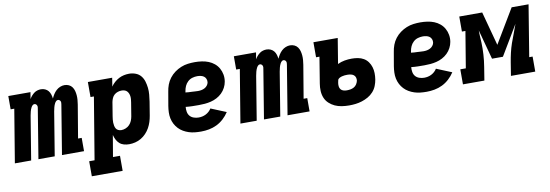

<svg xmlns="http://www.w3.org/2000/svg" viewBox="-65 -921 4320 1509"><g transform="rotate(-10 2095.5 -166.5)"><path d="M-9 0 61 -424H32V-530H209L200 -476Q207 -489 217 -500.5Q227 -512 239 -521Q251 -530 265.5 -534Q280 -538 293 -538Q311 -538 326.5 -531Q342 -524 352 -511.5Q362 -499 367 -483Q372 -467 374 -450Q381 -466 391 -482Q401 -498 415 -511Q429 -524 446.5 -531Q464 -538 481 -538Q500 -538 516 -530.5Q532 -523 542 -509Q552 -495 556.5 -478Q561 -461 562.5 -443Q564 -425 562.5 -406.5Q561 -388 558 -369L514 -106H543V0H367L431 -391Q432 -398 432.5 -405Q433 -412 430.5 -418Q428 -424 422.5 -428Q417 -432 410 -432Q402 -432 395.5 -425.5Q389 -419 385 -411.5Q381 -404 378 -396Q375 -388 373 -380Q371 -372 369.5 -364Q368 -356 366 -348L309 0H179L243 -391Q245 -398 245 -405Q245 -412 242.5 -418Q240 -424 234.5 -428Q229 -432 223 -432Q214 -432 207.5 -425.5Q201 -419 197 -411.5Q193 -404 190 -396Q187 -388 185 -380Q183 -372 181.5 -364Q180 -356 178 -348L121 0Z M569 205V85H612L694 -410H667V-530H861L850 -461Q862 -479 879 -494Q896 -509 915 -519Q934 -529 955 -533.5Q976 -538 997 -538Q1024 -538 1049 -528.5Q1074 -519 1090 -499.5Q1106 -480 1113.5 -455Q1121 -430 1124 -403.5Q1127 -377 1124.5 -349.5Q1122 -322 1118 -295L1100 -185Q1096 -161 1088.5 -137Q1081 -113 1068.5 -90.5Q1056 -68 1038 -49Q1020 -30 998 -17Q976 -4 951.5 2Q927 8 903 8Q881 8 861 2.5Q841 -3 826 -16.5Q811 -30 802 -48Q793 -66 788 -86L759 85H815V205ZM861 -112Q878 -112 895.5 -119Q913 -126 926 -139.5Q939 -153 946 -170Q953 -187 956 -204L974 -314Q976 -326 977 -338.5Q978 -351 976.5 -362.5Q975 -374 970.5 -384.5Q966 -395 958.5 -403Q951 -411 939.5 -414.5Q928 -418 916 -418Q901 -418 885.5 -413Q870 -408 858 -397.5Q846 -387 839.5 -372Q833 -357 830 -342L812 -232Q810 -219 808.5 -206Q807 -193 807.5 -180.5Q808 -168 810.5 -155.5Q813 -143 819 -133Q825 -123 836.5 -117.5Q848 -112 861 -112Z M1477 8Q1451 8 1426.5 5.5Q1402 3 1379 -4.5Q1356 -12 1335.5 -24Q1315 -36 1299 -53Q1283 -70 1272 -91Q1261 -112 1256 -136Q1251 -160 1252 -185Q1253 -210 1257 -235L1276 -345Q1280 -373 1290 -400Q1300 -427 1318 -450.5Q1336 -474 1360 -491.5Q1384 -509 1411 -520Q1438 -531 1466 -534.5Q1494 -538 1521 -538Q1549 -538 1577 -534Q1605 -530 1630 -520Q1655 -510 1675.5 -493Q1696 -476 1709 -453Q1722 -430 1727 -402.5Q1732 -375 1727 -346Q1723 -322 1711 -299Q1699 -276 1680.5 -258Q1662 -240 1639 -228Q1616 -216 1591.5 -210Q1567 -204 1543 -202Q1519 -200 1495 -200Q1469 -200 1442.5 -200.5Q1416 -201 1390 -204Q1388 -184 1391.5 -164.5Q1395 -145 1407 -131Q1419 -117 1438 -110.5Q1457 -104 1477 -104Q1491 -104 1505.5 -107Q1520 -110 1534 -117Q1548 -124 1559.5 -134.5Q1571 -145 1579 -158L1701 -108Q1683 -80 1657.5 -56.5Q1632 -33 1602 -18.5Q1572 -4 1540 2Q1508 8 1477 8ZM1508 -310Q1521 -310 1534.5 -312.5Q1548 -315 1560.5 -321.5Q1573 -328 1582 -339.5Q1591 -351 1593 -364Q1595 -379 1589.5 -392Q1584 -405 1573.5 -412.5Q1563 -420 1549 -423Q1535 -426 1521 -426Q1501 -426 1481 -420Q1461 -414 1445.5 -399.5Q1430 -385 1421.5 -366Q1413 -347 1410 -327L1408 -316Q1421 -314 1433.5 -313.5Q1446 -313 1458.5 -312.5Q1471 -312 1483.5 -311Q1496 -310 1508 -310Z M1791 0 1861 -424H1832V-530H2009L2000 -476Q2007 -489 2017 -500.5Q2027 -512 2039 -521Q2051 -530 2065.5 -534Q2080 -538 2093 -538Q2111 -538 2126.5 -531Q2142 -524 2152 -511.5Q2162 -499 2167 -483Q2172 -467 2174 -450Q2181 -466 2191 -482Q2201 -498 2215 -511Q2229 -524 2246.5 -531Q2264 -538 2281 -538Q2300 -538 2316 -530.5Q2332 -523 2342 -509Q2352 -495 2356.5 -478Q2361 -461 2362.5 -443Q2364 -425 2362.5 -406.5Q2361 -388 2358 -369L2314 -106H2343V0H2167L2231 -391Q2232 -398 2232.5 -405Q2233 -412 2230.5 -418Q2228 -424 2222.5 -428Q2217 -432 2210 -432Q2202 -432 2195.5 -425.5Q2189 -419 2185 -411.5Q2181 -404 2178 -396Q2175 -388 2173 -380Q2171 -372 2169.5 -364Q2168 -356 2166 -348L2109 0H1979L2043 -391Q2045 -398 2045 -405Q2045 -412 2042.5 -418Q2040 -424 2034.5 -428Q2029 -432 2023 -432Q2014 -432 2007.5 -425.5Q2001 -419 1997 -411.5Q1993 -404 1990 -396Q1987 -388 1985 -380Q1983 -372 1981.5 -364Q1980 -356 1978 -348L1921 0Z M2658 8Q2658 8 2658 8Q2658 8 2658 8Q2628 8 2599 3.5Q2570 -1 2545 -12.5Q2520 -24 2499.5 -43Q2479 -62 2468.5 -87.5Q2458 -113 2456.5 -142.5Q2455 -172 2460 -201L2494 -410H2467V-530H2661L2628 -328Q2655 -341 2683.5 -346Q2712 -351 2741 -351Q2766 -351 2790.5 -346.5Q2815 -342 2835.5 -330Q2856 -318 2870 -298.5Q2884 -279 2891 -256Q2898 -233 2898.5 -208Q2899 -183 2895 -157Q2891 -132 2881 -107Q2871 -82 2852.5 -61.5Q2834 -41 2810 -27.5Q2786 -14 2760.5 -6Q2735 2 2709.5 5Q2684 8 2658 8ZM2660 -112Q2675 -112 2689.5 -114.5Q2704 -117 2717.5 -124.5Q2731 -132 2739.5 -145.5Q2748 -159 2751 -173Q2753 -186 2749 -199Q2745 -212 2734.5 -219.5Q2724 -227 2711 -229.5Q2698 -232 2684 -232Q2673 -232 2662.5 -231Q2652 -230 2641 -227Q2630 -224 2619.5 -218Q2609 -212 2607 -201L2603 -181Q2601 -168 2602.5 -154Q2604 -140 2612 -130Q2620 -120 2633 -116Q2646 -112 2660 -112Z M3277 8Q3251 8 3226.5 5.5Q3202 3 3179 -4.5Q3156 -12 3135.5 -24Q3115 -36 3099 -53Q3083 -70 3072 -91Q3061 -112 3056 -136Q3051 -160 3052 -185Q3053 -210 3057 -235L3076 -345Q3080 -373 3090 -400Q3100 -427 3118 -450.5Q3136 -474 3160 -491.5Q3184 -509 3211 -520Q3238 -531 3266 -534.5Q3294 -538 3321 -538Q3349 -538 3377 -534Q3405 -530 3430 -520Q3455 -510 3475.5 -493Q3496 -476 3509 -453Q3522 -430 3527 -402.5Q3532 -375 3527 -346Q3523 -322 3511 -299Q3499 -276 3480.5 -258Q3462 -240 3439 -228Q3416 -216 3391.5 -210Q3367 -204 3343 -202Q3319 -200 3295 -200Q3269 -200 3242.5 -200.5Q3216 -201 3190 -204Q3188 -184 3191.5 -164.5Q3195 -145 3207 -131Q3219 -117 3238 -110.5Q3257 -104 3277 -104Q3291 -104 3305.5 -107Q3320 -110 3334 -117Q3348 -124 3359.5 -134.5Q3371 -145 3379 -158L3501 -108Q3483 -80 3457.5 -56.5Q3432 -33 3402 -18.5Q3372 -4 3340 2Q3308 8 3277 8ZM3308 -310Q3321 -310 3334.5 -312.5Q3348 -315 3360.5 -321.5Q3373 -328 3382 -339.5Q3391 -351 3393 -364Q3395 -379 3389.5 -392Q3384 -405 3373.5 -412.5Q3363 -420 3349 -423Q3335 -426 3321 -426Q3301 -426 3281 -420Q3261 -414 3245.5 -399.5Q3230 -385 3221.5 -366Q3213 -347 3210 -327L3208 -316Q3221 -314 3233.5 -313.5Q3246 -313 3258.5 -312.5Q3271 -312 3283.5 -311Q3296 -310 3308 -310Z M3567 0V-120H3611L3659 -410H3631V-530H3814L3887 -259L4049 -530H4184L4117 -120H4144V0H3950L3967 -106Q3973 -143 3981.5 -179.5Q3990 -216 4002.5 -252.5Q4015 -289 4029.5 -325Q4044 -361 4056 -397L3914 -159H3827L3763 -396Q3763 -381 3763.5 -366Q3764 -351 3765 -336L3767 -300Q3769 -252 3766 -203Q3763 -154 3755 -106L3738 0Z"/></g></svg>

Font: Iosevka Curly Slab HvEx
Style: Italic
Weight: 900
Width: 7
Italic angle: -9°
Monospace: yes
Designer: Belleve Invis
Foundry: Belleve Invis
Version: Version 11.1.0; ttfautohint (v1.8.3)